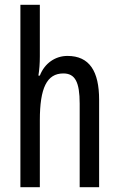

<svg xmlns="http://www.w3.org/2000/svg" viewBox="-20 -780 496 800"><path d="M146 -545V-760H65V0H146V-279C146 -413 175 -474 244 -474C293 -474 312 -438 312 -348V0H393V-364C393 -483 353 -547 261 -547C211 -547 166 -517 146 -465H140C144 -489 146 -516 146 -545Z"/></svg>

Font: Noto Sans Devanagari ExtraCondensed
Style: Regular
Weight: 400
Width: 2
Designer: Jelle Bosma - Monotype Design Team
Foundry: Monotype Imaging Inc.
Version: Version 2.004